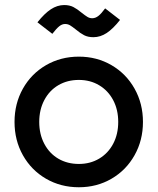

<svg xmlns="http://www.w3.org/2000/svg" viewBox="-20 -748 641 781"><path d="M39.1 -252Q39.1 -326.7 73.2 -387.5Q107.4 -448.2 167.2 -482.9Q227.1 -517.6 300.8 -517.6Q374 -517.6 433.6 -482.9Q493.2 -448.2 527.3 -387.5Q561.5 -326.7 561.5 -252Q561.5 -177.2 527.3 -116.5Q493.2 -55.7 433.6 -21Q374 13.7 300.8 13.7Q227.1 13.7 167.2 -21Q107.4 -55.7 73.2 -116.5Q39.1 -177.2 39.1 -252ZM460.9 -252Q460.9 -301.8 440.4 -340.6Q419.9 -379.4 383.5 -401.1Q347.2 -422.9 300.8 -422.9Q253.9 -422.9 217.3 -401.4Q180.7 -379.9 160.2 -340.8Q139.6 -301.8 139.6 -252Q139.6 -202.1 160.2 -163.1Q180.7 -124 217.3 -102.5Q253.9 -81.1 300.8 -81.1Q347.2 -81.1 383.5 -102.8Q419.9 -124.5 440.4 -163.3Q460.9 -202.1 460.9 -252ZM288.6 -627.9Q273.9 -639.6 264.9 -645Q255.9 -650.4 244.6 -650.4Q232.4 -650.4 220.7 -640.9Q209 -631.3 192.9 -610.4L132.3 -657.2Q161.1 -693.4 186.8 -710.2Q212.4 -727.1 240.7 -727.5Q262.7 -727.5 278.3 -719.5Q293.9 -711.4 312 -696.3Q326.7 -684.6 335.7 -679.2Q344.7 -673.8 355 -673.8Q368.2 -673.8 380.1 -683.1Q392.1 -692.4 407.7 -713.9L468.3 -667Q439.9 -630.9 414.1 -613.8Q388.2 -596.7 359.9 -596.7Q337.9 -596.7 322.3 -604.7Q306.6 -612.8 288.6 -627.9Z"/></svg>

Font: Wanted Sans Medium
Style: Regular
Weight: 500
Designer: Original Design by Kil Hyung-jin and Kang Hanbin, Wanted Lab, Inc; Hangeul from Source Han Sans by Jang Soo-young and Ka
Foundry: Wanted Lab, Inc.
Version: Version 1.001